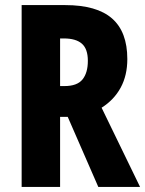

<svg xmlns="http://www.w3.org/2000/svg" viewBox="-20 -734 570 754"><path d="M236 -714Q360 -714 420 -661.5Q480 -609 480 -502Q480 -438 454 -390Q428 -342 379 -311L530 0H366L246 -275H216V0H65V-714ZM231 -583H216V-396H233Q283 -396 304 -422Q325 -448 325 -495Q325 -542 301.5 -562.5Q278 -583 231 -583Z"/></svg>

Font: Noto Sans Tamil ExtraCondensed ExtraBold
Style: Regular
Weight: 800
Width: 2
Designer: Jelle Bosma - Monotype Design Team
Foundry: Monotype Imaging Inc.
Version: Version 2.004; ttfautohint (v1.8.4.7-5d5b)